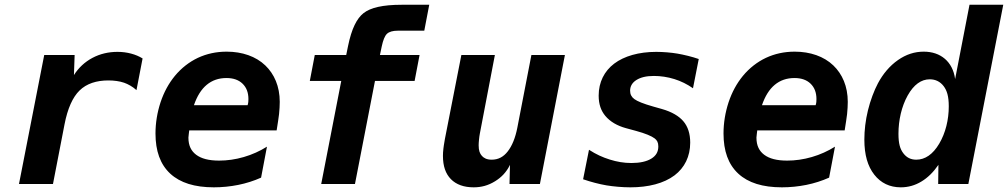

<svg xmlns="http://www.w3.org/2000/svg" viewBox="-20 -780 4273 814"><path d="M60.5 0H204.6L253.4 -252C266.6 -320.8 288.6 -368.2 316.9 -396C347.2 -425.8 389.2 -439 439.5 -439C462.9 -439 486.8 -436 506.3 -429.2C522.9 -423.3 542 -413.1 558.6 -397.9L584.5 -532.2C570.3 -541 554.2 -547.9 536.1 -552.7C518.1 -557.6 498.5 -560.1 478 -560.1C439.9 -560.1 404.3 -551.8 372.1 -534.7C339.8 -517.6 313.5 -493.2 293.5 -461.9L296.4 -546.9H167.5Z M886.7 14.2C921.4 14.2 956.5 10.7 990.2 3.9C1023.9 -2.9 1056.2 -13.2 1086.9 -26.9L1111.8 -158.2C1081.5 -139.2 1048.8 -124.5 1013.7 -114.3C978.5 -104 942.9 -99.1 909.2 -99.1C865.2 -99.1 833.5 -107.4 811.5 -124C791.5 -139.2 778.8 -161.1 778.8 -196.8L780.3 -211.4C780.8 -216.3 781.2 -221.7 782.2 -227.1H1152.8C1157.2 -253.4 1161.6 -283.7 1163.1 -296.4C1165 -313.5 1166 -335 1166 -348.1C1166 -414.1 1142.6 -466.3 1105 -502.4C1064.9 -541 1006.8 -561 940.9 -561C897 -561 856.4 -552.2 818.8 -534.7C782.7 -517.6 749 -491.7 721.2 -458C695.3 -426.3 675.3 -390.1 660.6 -346.2C646.5 -303.2 639.2 -258.3 639.2 -213.9C639.2 -140.6 659.2 -83 702.1 -43.5C744.1 -4.9 805.2 14.2 886.7 14.2ZM802.2 -334C815.4 -372.6 833.5 -401.4 856.4 -420.4C879.4 -439.5 907.2 -449.2 939.9 -449.2C968.8 -449.2 991.7 -441.4 1008.3 -425.3C1024.9 -409.2 1033.2 -387.7 1033.2 -359.9C1033.2 -356 1033.2 -352.1 1032.7 -347.7C1032.2 -343.3 1031.2 -338.4 1029.8 -334Z M1341.8 0H1484.9L1569.8 -437H1737.8L1758.8 -546.9H1590.8L1598.6 -584C1604 -609.4 1611.3 -627.9 1620.6 -636.7C1629.9 -645.5 1645.5 -649.9 1666.5 -649.9H1778.8L1799.8 -759.8H1682.6C1602.5 -759.8 1550.8 -747.6 1521 -724.1C1492.7 -701.7 1470.7 -658.7 1455.6 -585L1447.8 -546.9H1314.5L1293.5 -437H1426.8Z M1987.8 14.2C2020 14.2 2049.3 6.8 2079.1 -11.7C2105 -27.8 2126.5 -48.8 2142.1 -81.1L2140.1 0H2269L2375 -546.9H2232.9L2173.3 -238.8C2165 -195.8 2150.9 -161.1 2132.3 -137.7C2114.7 -115.2 2092.8 -103 2064.5 -103C2043.5 -103 2031.7 -109.9 2023.4 -118.7C2014.2 -128.9 2009.3 -141.1 2009.3 -164.1C2009.3 -171.4 2009.8 -176.8 2010.7 -187C2011.7 -197.8 2012.7 -204.6 2014.2 -212.9L2078.1 -546.9H1936L1866.2 -190.9C1862.3 -171.9 1860.4 -152.3 1859.9 -150.4C1858.4 -138.7 1857.9 -127.9 1857.9 -119.1C1857.9 -75.7 1869.1 -43.5 1891.6 -20.5C1914.1 2.4 1946.8 14.2 1987.8 14.2Z M2652.8 14.2C2728.5 14.2 2794.4 -2.4 2839.8 -36.6C2882.3 -68.8 2906.2 -116.7 2906.2 -175.3C2906.2 -213.9 2896 -243.7 2877.4 -265.6C2859.4 -287.1 2829.1 -305.7 2786.1 -317.9L2750 -328.1C2707 -340.3 2682.1 -350.6 2669.4 -359.9C2657.2 -368.7 2651.4 -380.4 2651.4 -395.5C2651.4 -413.6 2659.7 -429.2 2678.2 -440.9C2696.3 -452.1 2719.7 -458 2752.4 -458C2780.8 -458 2810.5 -453.6 2838.9 -444.8C2867.2 -436 2893.6 -422.9 2918 -405.8L2942.4 -529.8C2914.6 -539.6 2877.9 -548.3 2852.1 -552.7C2826.2 -557.1 2792 -560.1 2762.2 -560.1C2688 -560.1 2626 -542 2584 -510.3C2542 -478.5 2518.1 -431.6 2518.1 -374.5C2518.1 -337.4 2528.3 -310.5 2545.9 -289.1C2566.9 -263.7 2597.7 -246.6 2633.3 -236.8L2676.3 -225.1C2715.8 -214.4 2742.7 -203.1 2755.9 -192.9C2765.1 -185.5 2771 -176.8 2771 -159.2C2771 -136.2 2761.2 -119.6 2741.2 -107.4C2721.2 -95.2 2692.9 -88.9 2657.2 -88.9C2624.5 -88.9 2595.2 -94.2 2565.4 -103.5C2534.2 -113.3 2508.3 -125 2477.1 -145L2452.1 -20C2484.4 -8.8 2520 0.5 2551.3 5.9C2580.1 10.7 2618.7 14.2 2652.8 14.2Z M3294.9 14.2C3329.6 14.2 3364.7 10.7 3398.4 3.9C3432.1 -2.9 3464.4 -13.2 3495.1 -26.9L3520 -158.2C3489.7 -139.2 3457 -124.5 3421.9 -114.3C3386.7 -104 3351.1 -99.1 3317.4 -99.1C3273.4 -99.1 3241.7 -107.4 3219.7 -124C3199.7 -139.2 3187 -161.1 3187 -196.8L3188.5 -211.4C3189 -216.3 3189.5 -221.7 3190.4 -227.1H3561C3565.4 -253.4 3569.8 -283.7 3571.3 -296.4C3573.2 -313.5 3574.2 -335 3574.2 -348.1C3574.2 -414.1 3550.8 -466.3 3513.2 -502.4C3473.1 -541 3415 -561 3349.1 -561C3305.2 -561 3264.6 -552.2 3227.1 -534.7C3190.9 -517.6 3157.2 -491.7 3129.4 -458C3103.5 -426.3 3083.5 -390.1 3068.8 -346.2C3054.7 -303.2 3047.4 -258.3 3047.4 -213.9C3047.4 -140.6 3067.4 -83 3110.4 -43.5C3152.3 -4.9 3213.4 14.2 3294.9 14.2ZM3210.4 -334C3223.6 -372.6 3241.7 -401.4 3264.6 -420.4C3287.6 -439.5 3315.4 -449.2 3348.1 -449.2C3377 -449.2 3399.9 -441.4 3416.5 -425.3C3433.1 -409.2 3441.4 -387.7 3441.4 -359.9C3441.4 -356 3441.4 -352.1 3440.9 -347.7C3440.4 -343.3 3439.5 -338.4 3438 -334Z M3798.8 14.2C3830.6 14.2 3859.4 5.9 3886.2 -10.3C3913.1 -26.4 3937 -49.8 3958.5 -81.1L3957.5 0H4085.4L4233.4 -759.8H4090.3L4029.3 -444.8C4024.4 -482.4 4008.3 -511.2 3986.3 -530.3C3962.4 -550.8 3932.1 -561 3896 -561C3857.4 -561 3821.3 -549.3 3787.1 -525.4C3752 -501 3723.1 -466.3 3702.1 -426.8C3686 -396.5 3669.9 -354 3659.7 -312C3649.4 -270 3644.5 -227.1 3644.5 -188.5C3644.5 -123 3658.7 -75.2 3686.5 -39.6C3714.4 -3.9 3752.4 14.2 3798.8 14.2ZM3864.7 -103C3840.8 -103 3823.2 -112.3 3809.6 -130.4C3795.9 -148.4 3789.1 -171.4 3789.1 -212.9C3789.1 -270 3802.2 -328.6 3828.1 -375C3854 -421.4 3885.7 -443.8 3921.9 -443.8C3945.8 -443.8 3965.8 -434.1 3980.5 -415C3994.6 -396.5 4002.4 -372.1 4002.4 -329.1C4002.4 -272.5 3988.8 -216.3 3961.9 -170.9C3935.1 -125.5 3901.9 -103 3864.7 -103Z"/></svg>

Font: Hack
Style: Bold Oblique
Weight: 700
Italic angle: -12°
Monospace: yes
Designer: Christopher Simpkins
Foundry: Christopher Simpkins
Version: Version 2.010